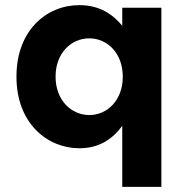

<svg xmlns="http://www.w3.org/2000/svg" viewBox="-20 -566 715 746"><path d="M455 -77V160H607V-536H455V-466C419 -509 369 -546 288 -546C161 -546 44 -448 44 -269V-267C44 -88 163 10 288 10C367 10 418 -27 455 -77ZM327 -119C256 -119 196 -178 196 -267V-269C196 -359 256 -417 327 -417C398 -417 457 -358 457 -269V-267C457 -178 398 -119 327 -119Z"/></svg>

Font: Mission
Style: Bold
Weight: 700
Version: Version 1.000;FEAKit 1.0